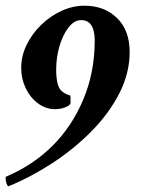

<svg xmlns="http://www.w3.org/2000/svg" viewBox="-21 -650 497 676"><path d="M227.5 -288.1Q227.5 -280.3 210.4 -272.9Q193.4 -265.6 172.9 -265.6Q140.6 -265.6 113.3 -285.6Q85.9 -305.7 69.8 -338.9Q53.7 -372.1 53.7 -411.1Q53.7 -453.1 72.8 -492.2Q91.8 -531.2 124 -562.5Q156.2 -593.8 195.8 -611.8Q235.4 -629.9 276.4 -629.9Q346.7 -629.9 391.1 -586.4Q435.5 -543 435.5 -466.8Q435.5 -392.6 399.4 -321.8Q363.3 -251 301.8 -188.5Q240.2 -126 164.1 -76.2Q87.9 -26.4 8.8 5.9Q3.9 3.9 1 -7.3Q-2 -18.6 -1 -27.3Q191.4 -109.4 271.5 -297.9Q312.5 -394.5 312.5 -506.8Q312.5 -579.1 264.6 -579.1Q240.2 -579.1 220.2 -553.2Q200.2 -527.3 188.5 -487.8Q176.8 -448.2 176.8 -405.3Q176.8 -348.6 194.3 -331.1Q206.1 -319.3 226.6 -313.5Q227.5 -310.5 227.5 -288.1Z"/></svg>

Font: Crimson Text
Style: Bold Italic
Weight: 700
Italic angle: -11°
Designer: Sebastian Kosch
Foundry: Sebastian Kosch
Version: Version 1.100; ttfautohint (v1.8.4)